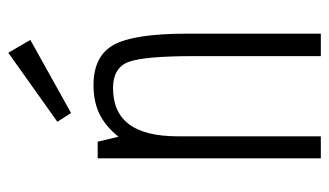

<svg xmlns="http://www.w3.org/2000/svg" viewBox="-185 -607 792 462"><g transform="rotate(-90 211.0 -376.0)"><path d="M61 0H114V-344Q114 -423 143 -461.5Q172 -500 230 -500Q279 -500 293 -462.5Q307 -425 307 -304V0H361V-322Q361 -450 334 -498.5Q307 -547 237 -547Q198 -547 168.5 -533Q139 -519 113 -487L101 -537H61ZM170 -601 346 -699 315 -752 149 -634Z"/></g></svg>

Font: Secuela Light
Style: Regular
Weight: 300
Designer: Fernando Haro
Foundry: deFharo
Version: Version 1.708